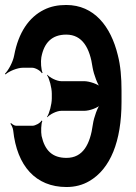

<svg xmlns="http://www.w3.org/2000/svg" viewBox="-28 -741 546 771"><path d="M238 -602C303 -602 333 -548 344 -469C349 -441 364 -400 377 -386L379 -390C366 -403 331 -415 310 -415H218C200 -415 172 -429 162 -441L161 -439C170 -426 180 -389 180 -365V-346C180 -322 170 -285 161 -272L162 -270C172 -282 200 -296 218 -296H310C332 -296 365 -308 378 -322L376 -325C364 -311 349 -270 345 -242C334 -161 305 -107 239 -107C182 -107 152 -137 139 -195C136 -211 137 -245 142 -255L139 -257C134 -247 114 -236 102 -236H37C30 -236 21 -242 16 -247L14 -244C18 -239 24 -227 25 -217C40 -75 115 10 239 10C273 10 304 2 331 -14C415 -63 460 -173 460 -332V-377C460 -430 456 -478 445 -520C417 -635 350 -721 238 -721C204 -721 175 -715 149 -702C88 -672 46 -610 29 -519C24 -491 5 -458 -8 -445L-6 -442C8 -455 42 -469 64 -469H101C114 -469 135 -457 140 -447L143 -449C137 -460 135 -494 138 -511C149 -570 181 -602 238 -602Z"/></svg>

Font: Asimov
Style: EdgeExtreme
Weight: 500
Designer: Google
Version: Version 2.000980: 2014